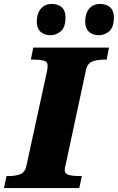

<svg xmlns="http://www.w3.org/2000/svg" viewBox="-45 -956 599 976"><path d="M-25 0 -12 -61H1Q31 -61 56.5 -70Q82 -79 89 -112L192 -585Q196 -603 196.5 -611.5Q197 -620 197 -623Q197 -643 177 -648Q157 -653 125 -653H112L124 -714H509L497 -653H484Q451 -653 425.5 -644Q400 -635 392 -600L294 -143Q290 -124 287 -112Q284 -100 284 -91Q284 -72 305.5 -66.5Q327 -61 358 -61H371L358 0ZM458 -777Q426 -777 407 -794.5Q388 -812 388 -846Q388 -887 408 -911.5Q428 -936 464 -936Q495 -936 514.5 -919Q534 -902 534 -867Q534 -817 510 -797Q486 -777 458 -777ZM212 -777Q180 -777 161 -794.5Q142 -812 142 -846Q142 -887 162.5 -911.5Q183 -936 218 -936Q250 -936 269 -919Q288 -902 288 -867Q288 -817 264 -797Q240 -777 212 -777Z"/></svg>

Font: Noto Serif Black
Style: Italic
Weight: 900
Italic angle: -12°
Designer: Monotype Design Team
Foundry: Monotype Imaging Inc.
Version: Version 2.013